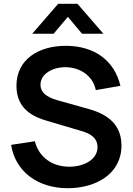

<svg xmlns="http://www.w3.org/2000/svg" viewBox="-20 -975 698 1010"><path d="M336.5 15C484.5 15 619 -60 619 -209.5C619 -352.5 496 -388.5 426 -407.5L297 -443.5C248.5 -456.5 193 -476 193 -529.5C193 -585.5 256 -623 328 -621.5C402 -619.5 468.5 -577 484 -501L613.5 -523.5C581.5 -657 477.5 -732.5 329.5 -734C183 -735 66.5 -662.5 66.5 -523.5C66.5 -396.5 163 -358 227 -339.5L413 -284.5C467.5 -268 493 -241.5 493 -201.5C493 -135 421 -98 344 -98C257 -98 184.5 -146.5 163.5 -232L38.5 -213C61 -71.5 179 15 336.5 15ZM149.5 -797.5H262L337 -886.5L411.5 -797.5H524L387.5 -955H286Z"/></svg>

Font: Eudonet
Style: Bold
Weight: 700
Designer: Mikhail Sharanda
Foundry: Mikhail Sharanda
Version: Version 4.503;Glyphs 3.1.2 (3151)